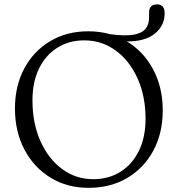

<svg xmlns="http://www.w3.org/2000/svg" viewBox="-20 -862 832 899"><path d="M394 -715.5Q447 -715.5 495 -702Q565 -692.5 605 -699.5Q645 -706.5 661.5 -727.2Q678 -748 678 -780V-802.5Q678 -841.5 715 -841.5Q751 -841.5 751 -800Q751 -742.5 705.5 -705Q660 -667.5 574 -668Q652 -621.5 697 -537.2Q742 -453 742 -345.5Q742 -238.5 698 -156.8Q654 -75 575.8 -28.8Q497.5 17.5 395 17.5Q293.5 17.5 215.8 -30.5Q138 -78.5 94 -162.5Q50 -246.5 50 -354Q50 -459.5 93.5 -541Q137 -622.5 214.5 -669Q292 -715.5 394 -715.5ZM661.5 -305.5Q661.5 -411.5 624.2 -494.5Q587 -577.5 522 -625.2Q457 -673 374.5 -673Q302.5 -673 247.8 -638.2Q193 -603.5 162.5 -540.5Q132 -477.5 132 -392.5Q132 -285.5 169 -202Q206 -118.5 270.5 -70.8Q335 -23 417 -23Q489 -23 544.2 -57.8Q599.5 -92.5 630.5 -156Q661.5 -219.5 661.5 -305.5Z"/></svg>

Font: Fraunces 9pt Soft Light
Style: Regular
Weight: 300
Version: Version 1.000;[0bf87f6ff]